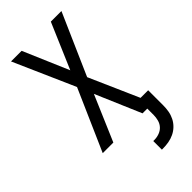

<svg xmlns="http://www.w3.org/2000/svg" viewBox="-294 -800 1088 1088"><g transform="rotate(-45 250.0 -256.0)"><path d="M299 223V154H308Q328 154 347.5 147Q367 140 380.5 125.5Q394 111 399.5 91Q405 71 405 51V0H367L250 -273L133 0H48L210 -368L48 -735H133L250 -462L367 -735H452L290 -367L421 -70H482V51Q482 74 478 97Q474 120 463.5 141Q453 162 436 178.5Q419 195 398 205Q377 215 354 219Q331 223 308 223Z"/></g></svg>

Font: Iosevka Fuck
Style: Regular
Weight: 400
Monospace: yes
Designer: Belleve Invis
Foundry: Belleve Invis
Version: Version 28.0.7; ttfautohint (v1.8.3)